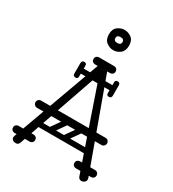

<svg xmlns="http://www.w3.org/2000/svg" viewBox="-216 -1040 1047 1159"><g transform="rotate(30 307.0 -460.5)"><path d="M536 0Q529 0 522.5 -3.5Q516 -7 512 -17L324 -564Q320 -578 317 -583Q314 -588 308 -588Q300 -588 292 -564L102 -17Q96 0 79 0Q63 0 55.5 -7Q48 -14 48 -24Q48 -28 50 -34L276 -656Q278 -662 281 -662Q284 -662 295.5 -662Q307 -662 319 -662Q331 -662 333 -662Q336 -662 338 -657L563 -38Q565 -32 565 -27Q565 -14 555 -7Q545 0 536 0ZM83 -249Q73 -249 65.5 -256.5Q58 -264 58 -274Q58 -285 65.5 -292Q73 -299 83 -299H532Q543 -299 550 -292Q557 -285 557 -274Q557 -264 550 -256.5Q543 -249 532 -249ZM17 -75Q17 -86 24 -92Q31 -99 43 -99H92Q104 -99 111 -93Q118 -86 118 -75Q118 -63 111 -56Q104 -50 92 -50H43Q31 -50 24 -57Q17 -63 17 -75ZM171 -75Q171 -63 164 -57Q157 -50 145 -50H96Q85 -50 77 -56Q70 -63 70 -75Q70 -86 77 -93Q85 -99 96 -99H145Q157 -99 164 -92Q171 -86 171 -75ZM445 -75Q445 -86 452 -92Q459 -99 471 -99H520Q532 -99 539 -93Q546 -86 546 -75Q546 -63 539 -56Q532 -50 520 -50H471Q459 -50 452 -57Q445 -63 445 -75ZM599 -75Q599 -63 592 -57Q585 -50 573 -50H524Q513 -50 505 -56Q498 -63 498 -75Q498 -86 505 -93Q513 -99 524 -99H573Q585 -99 592 -92Q599 -86 599 -75ZM231 -675Q231 -687 238 -693Q245 -700 257 -700H306Q318 -700 325 -694Q332 -687 332 -675Q332 -664 325 -657Q318 -651 306 -651H257Q245 -651 238 -658Q231 -664 231 -675ZM385 -675Q385 -664 378 -658Q371 -651 359 -651H310Q299 -651 291 -657Q284 -664 284 -675Q284 -687 291 -694Q299 -700 310 -700H359Q371 -700 378 -693Q385 -687 385 -675ZM428 -577Q428 -560 411 -560H207Q190 -560 190 -577Q190 -595 206 -595H410Q428 -595 428 -577ZM425 -523Q409 -523 409 -540V-574Q409 -583 413 -587Q417 -591 426 -591Q436 -591 440 -587Q443 -584 443 -575V-541Q443 -523 425 -523ZM425 -631Q443 -631 443 -613V-579Q443 -570 440 -567Q436 -563 426 -563Q417 -563 413 -567Q409 -571 409 -580V-614Q409 -631 425 -631ZM209 -540Q209 -523 193 -523Q175 -523 175 -541V-575Q175 -584 178 -587Q182 -591 192 -591Q201 -591 205 -587Q209 -583 209 -574ZM175 -614Q175 -632 193 -632Q209 -632 209 -615V-581Q209 -572 205 -568Q201 -564 192 -564Q182 -564 178 -568Q175 -571 175 -580ZM306 -159Q293 -169 302 -182L368 -276Q377 -290 393 -279Q406 -269 397 -256L331 -162Q327 -157 320.5 -155.5Q314 -154 306 -159ZM208 -159Q195 -169 204 -182L270 -276Q279 -290 295 -279Q308 -269 299 -256L233 -162Q229 -157 222.5 -155.5Q216 -154 208 -159ZM504 -266Q504 -249 487 -249H155Q138 -249 138 -266Q138 -284 154 -284H486Q504 -284 504 -266ZM504 -170Q504 -153 487 -153H155Q138 -153 138 -170Q138 -188 154 -188H486Q504 -188 504 -170ZM307 -780Q282 -780 259.5 -797Q237 -814 237 -851Q237 -888 259.5 -904.5Q282 -921 307 -921Q333 -921 355 -904.5Q377 -888 377 -851Q377 -814 355 -797Q333 -780 307 -780ZM307 -830Q332 -830 332 -851Q332 -871 307 -871Q282 -871 282 -851Q282 -830 307 -830Z"/></g></svg>

Font: Agu Display
Style: Regular
Weight: 400
Designer: Oluwaseun Badejo
Version: Version 1.103